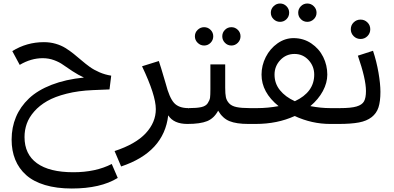

<svg xmlns="http://www.w3.org/2000/svg" viewBox="-20 -703 2233 1089"><path d="M613.8 227.1 647.9 306.2Q550.3 366.2 387.2 366.2Q300.8 366.2 235.1 346.4Q169.4 326.7 128.2 289.8Q86.9 252.9 66.4 202.4Q45.9 151.9 45.9 88.9Q45.9 19.5 70.6 -39.3Q95.2 -98.1 144.5 -144.8Q193.8 -191.4 273.2 -222.2Q352.5 -252.9 456.1 -263.2Q424.8 -277.3 391.4 -299.1Q357.9 -320.8 337.4 -335.7Q316.9 -350.6 286.6 -361.8Q256.3 -373 222.2 -373Q155.8 -373 91.8 -335L49.8 -413.1Q131.3 -463.9 229 -463.9Q264.6 -463.9 295.7 -454.8Q326.7 -445.8 350.8 -430.9Q375 -416 397.5 -397.9Q419.9 -379.9 442.6 -360.4Q465.3 -340.8 489 -323.7Q512.7 -306.6 544.2 -293Q575.7 -279.3 610.8 -273.9L601.1 -195.8L506.8 -191.9Q424.3 -188.5 357.7 -171.6Q291 -154.8 247.3 -129.6Q203.6 -104.5 174.1 -70.8Q144.5 -37.1 131.8 -1.2Q119.1 34.7 119.1 74.2Q119.1 171.9 189.7 222.9Q260.3 273.9 396 273.9Q522.5 273.9 613.8 227.1Z M1048.8 -89.8 1063 -44.9 1043 0Q965.3 0 934.1 -48.8Q910.2 160.2 667 241.2L629.9 153.8Q749 114.7 806.4 53Q863.8 -8.8 863.8 -84Q863.8 -163.1 785.6 -327.1L880.9 -356.9Q889.6 -332.5 919.9 -229Q940.4 -149.4 967 -119.6Q993.7 -89.8 1048.8 -89.8Z M1137.7 -444.8Q1116.7 -444.8 1101.1 -460.2Q1085.4 -475.6 1085.4 -497.1Q1085.4 -518.6 1101.1 -533.7Q1116.7 -548.8 1137.7 -548.8Q1159.2 -548.8 1174.3 -533.7Q1189.5 -518.6 1189.5 -497.1Q1189.5 -475.6 1174.3 -460.2Q1159.2 -444.8 1137.7 -444.8ZM1292.5 -444.8Q1271 -444.8 1255.9 -460.2Q1240.7 -475.6 1240.7 -497.1Q1240.7 -518.6 1255.9 -533.7Q1271 -548.8 1292.5 -548.8Q1313.5 -548.8 1328.9 -533.7Q1344.2 -518.6 1344.2 -497.1Q1344.2 -475.6 1328.9 -460.2Q1313.5 -444.8 1292.5 -444.8ZM1396.5 -89.8 1408.7 -44.9 1388.7 0Q1320.8 0 1281.7 -15.9Q1242.7 -31.7 1217.3 -75.2Q1193.8 -31.7 1154.8 -15.9Q1115.7 0 1042.5 0L1022.5 -44.9L1051.3 -89.8Q1096.2 -89.8 1121.8 -95.5Q1147.5 -101.1 1158.4 -117.9Q1169.4 -134.8 1171.4 -149.2Q1173.3 -163.6 1173.3 -196.8Q1173.3 -202.1 1173.3 -205.1V-337.9H1257.3V-205.1Q1257.3 -170.9 1261.2 -151.9Q1265.1 -132.8 1279.3 -117.2Q1293.5 -101.6 1321.3 -95.7Q1349.1 -89.8 1396.5 -89.8Z M1568.4 -579.1Q1547.4 -579.1 1531.7 -594.2Q1516.1 -609.4 1516.1 -630.9Q1516.1 -652.3 1531.7 -667.7Q1547.4 -683.1 1568.4 -683.1Q1589.8 -683.1 1605 -667.7Q1620.1 -652.3 1620.1 -630.9Q1620.1 -609.4 1605 -594.2Q1589.8 -579.1 1568.4 -579.1ZM1723.1 -579.1Q1701.7 -579.1 1686.5 -594.2Q1671.4 -609.4 1671.4 -630.9Q1671.4 -652.3 1686.5 -667.7Q1701.7 -683.1 1723.1 -683.1Q1744.1 -683.1 1759.8 -667.7Q1775.4 -652.3 1775.4 -630.9Q1775.4 -609.4 1759.8 -594.2Q1744.1 -579.1 1723.1 -579.1ZM1907.2 -89.8 1921.4 -44.9 1901.4 0H1852.1Q1749.5 0 1651.4 -44.9Q1552.7 0 1430.2 0H1388.2L1368.2 -44.9L1396 -89.8H1439.9Q1497.6 -89.8 1560.1 -101.1Q1463.4 -179.2 1463.4 -279.8Q1463.4 -332 1487.5 -379.6Q1511.7 -427.2 1554 -457Q1596.2 -486.8 1645 -486.8Q1701.2 -486.8 1745.6 -456.8Q1790 -426.8 1813.2 -379.9Q1836.4 -333 1836.4 -279.8Q1836.4 -233.4 1811.3 -186.5Q1786.1 -139.6 1740.2 -101.1Q1799.8 -89.8 1852.1 -89.8ZM1537.1 -279.8Q1537.1 -229.5 1567.9 -191.4Q1598.6 -153.3 1652.3 -128.9Q1762.2 -180.2 1762.2 -279.8Q1762.2 -327.6 1730 -362.3Q1697.8 -397 1650.4 -397Q1602.5 -397 1569.8 -362.3Q1537.1 -327.6 1537.1 -279.8Z M2064 -498Q2047.9 -481.9 2024.9 -481.9Q2002 -481.9 1985.8 -498Q1969.7 -514.2 1969.7 -537.1Q1969.7 -560.1 1985.8 -575.9Q2002 -591.8 2024.9 -591.8Q2047.9 -591.8 2064 -575.9Q2080.1 -560.1 2080.1 -537.1Q2080.1 -514.2 2064 -498ZM1908.7 -89.8Q1971.2 -89.8 2002.4 -99.1Q2033.7 -108.4 2044.7 -128.2Q2055.7 -147.9 2055.7 -187Q2055.7 -254.9 2009.8 -387.2L2095.7 -415Q2115.7 -355 2126.7 -291.3Q2137.7 -227.5 2137.7 -182.1Q2137.7 -127.9 2126.7 -94Q2115.7 -60.1 2087.6 -38.3Q2059.6 -16.6 2015.4 -8.3Q1971.2 0 1900.9 0L1880.9 -44.9Z"/></svg>

Font: FiraGO
Style: Regular
Weight: 400
Designer: bBox Type
Foundry: bBox Type GmbH
Version: Version 1.001;PS 001.001;hotconv 1.0.88;makeotf.lib2.5.64775